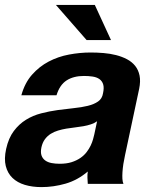

<svg xmlns="http://www.w3.org/2000/svg" viewBox="-36 -743 630 776"><path d="M356.4 -252.9Q345.7 -245.1 331.5 -240.5Q317.4 -235.8 301 -232.9Q284.7 -230 267.1 -228Q249.5 -226.1 231.9 -223.1Q214.8 -220.2 198.5 -215.3Q182.1 -210.4 168.7 -201.9Q155.3 -193.4 145.5 -180.2Q135.7 -167 131.3 -147Q127.4 -127.4 131.8 -114.7Q136.2 -102.1 146.7 -94.5Q157.2 -86.9 172.4 -84Q187.5 -81.1 205.1 -81.1Q232.9 -81.1 253.4 -87.6Q273.9 -94.2 289.1 -104.7Q304.2 -115.2 314.2 -128.4Q324.2 -141.6 330.6 -155Q336.9 -168.5 340.1 -180.2Q343.3 -191.9 345.2 -200.2ZM50.3 -357.9Q64 -407.7 93.3 -440.9Q122.6 -474.1 160.6 -494.1Q198.7 -514.2 242.9 -522.5Q287.1 -530.8 330.6 -530.8Q356.4 -530.8 382.8 -528.6Q409.2 -526.4 433.1 -520.3Q457 -514.2 477.1 -503.7Q497.1 -493.2 510.3 -476.8Q523.4 -460.4 528.1 -437.5Q532.7 -414.6 526.4 -383.8L469.2 -115.2Q465.3 -97.7 462.6 -80.3Q460 -63 459 -47.9Q458 -32.7 458.7 -20.3Q459.5 -7.8 462.9 0H318.8Q317.9 -12.2 317.4 -24.7Q316.9 -37.1 318.8 -49.8Q277.3 -14.6 228.8 -0.7Q180.2 13.2 131.8 13.2Q94.7 13.2 64.5 4.2Q34.2 -4.9 14.4 -23.9Q-5.4 -43 -12.7 -72Q-20 -101.1 -11.2 -141.1Q-1.5 -185.1 19.8 -213.4Q41 -241.7 69.1 -259Q97.2 -276.4 130.4 -284.9Q163.6 -293.5 197 -298.1Q230.5 -302.7 262 -305.9Q293.5 -309.1 318.6 -315.2Q343.8 -321.3 360.4 -332.8Q377 -344.2 380.4 -366.2Q385.3 -388.7 380.9 -402.3Q376.5 -416 365.5 -423.6Q354.5 -431.2 338.1 -433.6Q321.8 -436 303.2 -436Q261.2 -436 233.2 -418Q205.1 -399.9 192.4 -357.9ZM347.2 -723.1 412.6 -581.1H314L189.9 -723.1Z"/></svg>

Font: XB Khoramshahr
Style: Bold Italic
Weight: 700
Italic angle: -12°
Designer: Behnam
Foundry: Irmug
Version: Version 8.005 2009